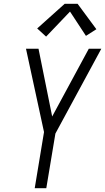

<svg xmlns="http://www.w3.org/2000/svg" viewBox="-20 -992 554 1012"><path d="M163 0 212 -296 117 -735H183L255 -378L448 -735H514L272 -288L224 0ZM223 -799 176 -842 321 -972H389L488 -838L433 -803L349 -931Z"/></svg>

Font: Iosevka SS04 Light
Style: Italic
Weight: 300
Italic angle: -9°
Monospace: yes
Designer: Belleve Invis
Foundry: Belleve Invis
Version: Version 19.0.0; ttfautohint (v1.8.4)